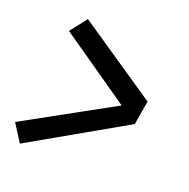

<svg xmlns="http://www.w3.org/2000/svg" viewBox="-99 -694 698 709"><g transform="rotate(20 250.0 -339.0)"><path d="M51 -80 7 -149 356 -341 79 -533 130 -598 441 -387 425 -293Z"/></g></svg>

Font: Iosevka Curly Slab Medium
Style: Italic
Weight: 500
Italic angle: -9°
Monospace: yes
Designer: Belleve Invis
Foundry: Belleve Invis
Version: Version 22.1.2; ttfautohint (v1.8.4)